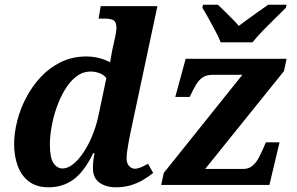

<svg xmlns="http://www.w3.org/2000/svg" viewBox="-20 -786 1263 816"><path d="M186 10Q135 10 102.5 -15Q70 -40 55 -82Q40 -124 40 -173Q40 -220 53 -271.5Q66 -323 91.5 -371.5Q117 -420 154 -459.5Q191 -499 239.5 -522.5Q288 -546 347 -546Q376 -546 402.5 -539Q429 -532 448 -521Q450 -534 453.5 -553.5Q457 -573 459 -582L468 -622Q471 -635 473 -647.5Q475 -660 475 -665Q475 -692 463 -699.5Q451 -707 422 -707H399L408 -760H649L533 -215Q530 -200 526.5 -181Q523 -162 520.5 -144Q518 -126 518 -114Q518 -91 529 -80Q540 -69 553 -69Q566 -69 581.5 -76Q597 -83 609 -90L631 -51Q614 -37 590 -22.5Q566 -8 537 1Q508 10 473 10Q430 10 402.5 -10Q375 -30 375 -70Q375 -89 377 -105.5Q379 -122 382 -135H376Q339 -58 293.5 -24Q248 10 186 10ZM246 -70Q268 -70 291 -88.5Q314 -107 335 -138.5Q356 -170 372 -209Q388 -248 397 -288L432 -454Q422 -468 403 -475Q384 -482 366 -482Q332 -482 304.5 -461Q277 -440 256 -405Q235 -370 220.5 -328.5Q206 -287 199 -246Q192 -205 192 -172Q192 -115 207.5 -92.5Q223 -70 246 -70ZM665 0 676 -51 1010 -468H883Q857 -468 840.5 -456.5Q824 -445 812.5 -425Q801 -405 788 -378L786 -374H725L769 -536H1198L1187 -484L852 -68H1014Q1037 -68 1053 -81.5Q1069 -95 1080 -116Q1091 -137 1100 -158L1110 -181H1168L1125 0ZM918 -606Q910 -627 895.5 -654Q881 -681 866.5 -707.5Q852 -734 840 -753L843 -766H906Q918 -755 934 -739Q950 -723 966.5 -706.5Q983 -690 995 -676Q1013 -690 1036 -706.5Q1059 -723 1081.5 -739Q1104 -755 1120 -766H1198L1195 -753Q1176 -734 1150 -708.5Q1124 -683 1098 -656.5Q1072 -630 1053 -606Z"/></svg>

Font: Noto Serif
Style: Italic
Weight: 400
Italic angle: -12°
Designer: Monotype Design Team
Foundry: Monotype Imaging Inc.
Version: Version 2.013